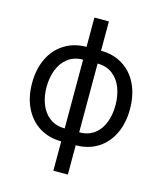

<svg xmlns="http://www.w3.org/2000/svg" viewBox="-128 -801 909 1075"><g transform="rotate(15 326.0 -263.0)"><path d="M284.2 -707V180.7H368.2V-707ZM157.7 -23.4C194.5 -0.7 236.7 10.7 284.2 10.7H309.6V-537.1H284.2C236.7 -537.1 194.5 -525.7 157.7 -502.9C120.9 -480.1 92.4 -448.1 72.3 -406.7C52.1 -365.4 42 -317.4 42 -262.7C42 -208.7 52.1 -161 72.3 -119.6C92.4 -78.3 120.9 -46.2 157.7 -23.4ZM298.8 -64.5H284.2C249.7 -64.5 220.5 -73.4 196.8 -91.3C173 -109.2 155.3 -133.1 143.6 -163.1C131.8 -193 126 -226.2 126 -262.7C126 -299.2 131.8 -332.5 143.6 -362.8C155.3 -393.1 173 -417.3 196.8 -435.5C220.5 -453.8 249.7 -462.9 284.2 -462.9H298.8ZM342.8 10.7H368.2C416.3 10.7 458.7 -0.7 495.1 -23.4C531.6 -46.2 559.7 -78.3 579.6 -119.6C599.4 -161 609.4 -208.7 609.4 -262.7C609.4 -317.4 599.4 -365.4 579.6 -406.7C559.7 -448.1 531.6 -480.1 495.1 -502.9C458.7 -525.7 416.3 -537.1 368.2 -537.1H342.8ZM456.1 -91.3C432.6 -73.4 403.3 -64.5 368.2 -64.5H354.5V-462.9H368.2C402.7 -462.9 431.8 -453.8 455.6 -435.5C479.3 -417.3 496.9 -393.1 508.3 -362.8C519.7 -332.5 525.4 -299.2 525.4 -262.7C525.4 -226.2 519.7 -193 508.3 -163.1C496.9 -133.1 479.5 -109.2 456.1 -91.3Z"/></g></svg>

Font: Pretendard Variable
Style: Regular
Weight: 400
Designer: Base glyphs from Inter by Rasmus Andersson; Hangeul glyphs from Noto Sans CJK(Source Han Sans) by Jang Soo-young and Kan
Foundry: Kil Hyung-jin
Version: Version 1.309;Glyphs 3.2 (3225)